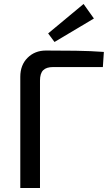

<svg xmlns="http://www.w3.org/2000/svg" viewBox="-20 -945 561 965"><path d="M211 -691Q285 -691 360 -690Q435 -689 502 -684L497 -608H247Q213 -608 197 -592Q181 -576 181 -540V0H82V-559Q82 -618 118.5 -654.5Q155 -691 211 -691ZM400 -925 452 -852 254 -734 222 -777Z"/></svg>

Font: Exo 2 Medium
Style: Regular
Weight: 500
Designer: Natanael Gama
Foundry: Natanael Gama
Version: Version 2.010